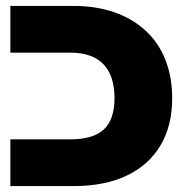

<svg xmlns="http://www.w3.org/2000/svg" viewBox="-20 -629 637 649"><path d="M15 0V-158H218Q295 -158 331 -191.5Q367 -225 367 -297Q367 -373 329.5 -412Q292 -451 218 -451H15V-609H228Q305 -609 366.5 -587.5Q428 -566 472 -525.5Q516 -485 539 -427Q562 -369 562 -297Q562 -204 522.5 -137.5Q483 -71 408.5 -35.5Q334 0 228 0Z"/></svg>

Font: Noto Sans Hebrew Black
Style: Regular
Weight: 900
Designer: Monotype Design Team
Foundry: Monotype Imaging Inc.
Version: Version 2.003